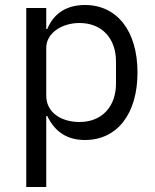

<svg xmlns="http://www.w3.org/2000/svg" viewBox="-20 -548 620 768"><path d="M85 200H165V-84H169C200 -20 249 12 320 12C449 12 530 -93 530 -258C530 -423 449 -528 320 -528C249 -528 196 -497 169 -432H165V-516H85ZM298 -60C225 -60 165 -98 165 -165V-357C165 -414 225 -456 298 -456C388 -456 444 -394 444 -302V-214C444 -122 388 -60 298 -60Z"/></svg>

Font: IBM Plex Thai Looped
Style: Regular
Weight: 400
Designer: Mike Abbink, Paul van der Laan, Pieter van Rosmalen, Ben Mitchell, Mark Frömberg
Foundry: Bold Monday
Version: Version 1.0